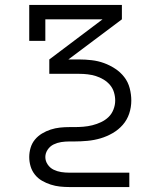

<svg xmlns="http://www.w3.org/2000/svg" viewBox="-20 -540 640 775"><path d="M260 215Q241 215 222 213Q203 211 184.5 205Q166 199 149.5 189.5Q133 180 121 165Q109 150 103.5 131.5Q98 113 98 94Q98 75 103.5 56.5Q109 38 121 23.5Q133 9 149.5 -1Q166 -11 184.5 -17Q203 -23 222 -25Q241 -27 260 -27H280Q298 -27 316.5 -28.5Q335 -30 353 -34.5Q371 -39 388 -47Q405 -55 418 -67.5Q431 -80 438 -98Q445 -116 445 -134Q445 -151 440 -167.5Q435 -184 424 -197Q413 -210 398 -219Q383 -228 367 -233Q351 -238 334 -240Q317 -242 300 -242H179V-300L394 -462H163V-375H98V-520H472V-462L256 -300H300Q325 -300 350.5 -297Q376 -294 399.5 -285.5Q423 -277 444.5 -263Q466 -249 481.5 -229Q497 -209 503.5 -184Q510 -159 510 -134Q510 -107 501.5 -81.5Q493 -56 475.5 -36Q458 -16 434.5 -2.5Q411 11 385.5 18.5Q360 26 333 28.5Q306 31 280 31H260Q243 31 227 33.5Q211 36 196.5 43Q182 50 172.5 64Q163 78 163 94Q163 110 172.5 124Q182 138 196.5 145Q211 152 227 154.5Q243 157 260 157H502V215Z"/></svg>

Font: Iosevka Etoile Light
Style: Regular
Weight: 300
Designer: Belleve Invis
Foundry: Belleve Invis
Version: Version 25.0.1; ttfautohint (v1.8.4)